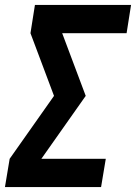

<svg xmlns="http://www.w3.org/2000/svg" viewBox="-20 -755 549 775"><path d="M0 0 19 -114 198 -368 103 -621 121 -735H509L491 -621H231L326 -368L147 -114H407L388 0Z"/></svg>

Font: Iosevka SS04 Heavy Oblique
Style: Regular
Weight: 900
Italic angle: -9°
Monospace: yes
Designer: Belleve Invis
Foundry: Belleve Invis
Version: Version 19.0.0; ttfautohint (v1.8.4)